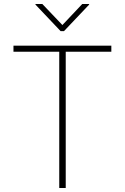

<svg xmlns="http://www.w3.org/2000/svg" viewBox="-20 -934 620 954"><path d="M46.9 -707H533.2V-676.8H306.6V0H274.4V-676.8H46.9ZM290 -809.6 388.7 -914.1H422.9V-911.1L297.9 -779.3H281.2L156.2 -911.1V-914.1H190.4Z"/></svg>

Font: Pretendard GOV Thin
Style: Regular
Weight: 100
Designer: Base glyphs from Inter by Rasmus Andersson; Hangeul glyphs from Noto Sans CJK(Source Han Sans) by Jang Soo-young and Kan
Foundry: Kil Hyung-jin
Version: Version 1.309